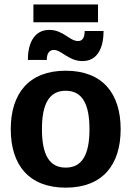

<svg xmlns="http://www.w3.org/2000/svg" viewBox="-20 -830 590 862"><path d="M420 -730V-810H130V-730ZM190 -560.8C190 -592.5 203.3 -605.8 221.7 -605.8C256.7 -605.8 287.5 -555.8 350 -555.8C422.5 -555.8 445 -623.3 445 -690.8H360C360 -660.8 350.8 -645.8 330 -645.8C292.5 -645.8 263.3 -695.8 201.7 -695.8C128.3 -695.8 105 -627.5 105 -560.8ZM275 12.5C440.8 12.5 521.7 -90 521.7 -250C521.7 -410 440.8 -512.5 275 -512.5C109.2 -512.5 28.3 -410 28.3 -250C28.3 -90 109.2 12.5 275 12.5ZM275 -77.5C201.7 -77.5 168.3 -135 168.3 -250C168.3 -365 201.7 -422.5 275 -422.5C348.3 -422.5 381.7 -365 381.7 -250C381.7 -135 348.3 -77.5 275 -77.5Z"/></svg>

Font: Familjen Grotesk
Style: Bold
Weight: 700
Designer: Anders Wikstroem, Jonas Baeckman, Matilda Gysing, Kristian Moeller
Foundry: Familjen STHLM AB
Version: Version 2.000